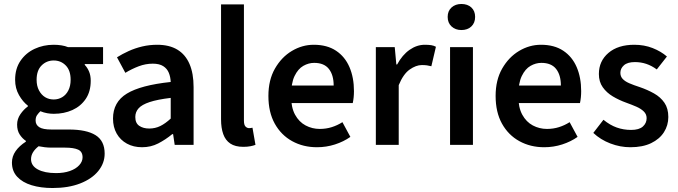

<svg xmlns="http://www.w3.org/2000/svg" viewBox="-20 -728 3409 965"><path d="M244 217Q185 217 139 203Q93 189 66.5 160.5Q40 132 40 89Q40 58 58.5 31.5Q77 5 110 -16V-20Q92 -32 79 -52Q66 -72 66 -102Q66 -130 82.5 -154Q99 -178 120 -193V-197Q95 -216 75.5 -250Q56 -284 56 -327Q56 -383 83 -422.5Q110 -462 154 -482.5Q198 -503 250 -503Q270 -503 289 -500Q308 -497 322 -491H498V-406H406V-402Q420 -387 428 -367.5Q436 -348 436 -322Q436 -268 411 -231Q386 -194 344 -175Q302 -156 250 -156Q234 -156 217 -159Q200 -162 183 -169Q173 -159 166 -149Q159 -139 159 -122Q159 -101 177 -89Q195 -77 239 -77H326Q415 -77 460.5 -48.5Q506 -20 506 44Q506 92 474 131.5Q442 171 383 194Q324 217 244 217ZM250 -228Q273 -228 292.5 -239.5Q312 -251 323.5 -273.5Q335 -296 335 -327Q335 -374 310.5 -399Q286 -424 250 -424Q214 -424 189 -399Q164 -374 164 -327Q164 -296 176 -273.5Q188 -251 207 -239.5Q226 -228 250 -228ZM262 142Q301 142 331 131.5Q361 121 378 102.5Q395 84 395 63Q395 34 372.5 24Q350 14 308 14H241Q221 14 205 12Q189 10 174 7Q155 22 145.5 38Q136 54 136 72Q136 105 170 123.5Q204 142 262 142Z M694 12Q651 12 618 -6Q585 -24 566.5 -56.5Q548 -89 548 -132Q548 -215 617.5 -257.5Q687 -300 838 -316Q837 -341 828.5 -362Q820 -383 800.5 -395.5Q781 -408 748 -408Q712 -408 677.5 -395Q643 -382 610 -362L568 -440Q595 -457 627 -471.5Q659 -486 695 -494.5Q731 -503 770 -503Q831 -503 871.5 -478.5Q912 -454 932.5 -406.5Q953 -359 953 -290V0H858L850 -54H846Q812 -26 775 -7Q738 12 694 12ZM730 -82Q760 -82 785.5 -94.5Q811 -107 838 -132V-236Q771 -228 732 -215Q693 -202 676.5 -183.5Q660 -165 660 -140Q660 -109 680 -95.5Q700 -82 730 -82Z M1203 10Q1162 10 1137.5 -6.5Q1113 -23 1102 -54Q1091 -85 1091 -128V-706H1206V-122Q1206 -100 1214 -92Q1222 -84 1232 -84Q1236 -84 1239.5 -84.5Q1243 -85 1249 -86L1264 0Q1254 4 1238.5 7Q1223 10 1203 10Z M1573 12Q1504 12 1448.5 -18.5Q1393 -49 1361 -106.5Q1329 -164 1329 -246Q1329 -326 1362 -383.5Q1395 -441 1447 -472Q1499 -503 1557 -503Q1624 -503 1669 -473Q1714 -443 1736.5 -390.5Q1759 -338 1759 -270Q1759 -254 1757.5 -239Q1756 -224 1753 -210H1415V-298H1657Q1657 -351 1633 -381.5Q1609 -412 1559 -412Q1531 -412 1504.5 -397Q1478 -382 1460.5 -346Q1443 -310 1443 -246Q1443 -188 1463 -151.5Q1483 -115 1516 -97.5Q1549 -80 1587 -80Q1619 -80 1647.5 -89Q1676 -98 1701 -114L1741 -40Q1707 -16 1663.5 -2Q1620 12 1573 12Z M1869 0V-491H1964L1972 -404H1976Q2002 -452 2038.5 -477.5Q2075 -503 2115 -503Q2134 -503 2147 -501Q2160 -499 2171 -493L2148 -395Q2136 -398 2126 -399.5Q2116 -401 2100 -401Q2071 -401 2039 -378.5Q2007 -356 1984 -300V0Z M2242 0V-491H2357V0ZM2299 -577Q2269 -577 2249.5 -595Q2230 -613 2230 -643Q2230 -673 2249.5 -690.5Q2269 -708 2299 -708Q2330 -708 2349 -690.5Q2368 -673 2368 -643Q2368 -613 2349 -595Q2330 -577 2299 -577Z M2715 12Q2646 12 2590.5 -18.5Q2535 -49 2503 -106.5Q2471 -164 2471 -246Q2471 -326 2504 -383.5Q2537 -441 2589 -472Q2641 -503 2699 -503Q2766 -503 2811 -473Q2856 -443 2878.5 -390.5Q2901 -338 2901 -270Q2901 -254 2899.5 -239Q2898 -224 2895 -210H2557V-298H2799Q2799 -351 2775 -381.5Q2751 -412 2701 -412Q2673 -412 2646.5 -397Q2620 -382 2602.5 -346Q2585 -310 2585 -246Q2585 -188 2605 -151.5Q2625 -115 2658 -97.5Q2691 -80 2729 -80Q2761 -80 2789.5 -89Q2818 -98 2843 -114L2883 -40Q2849 -16 2805.5 -2Q2762 12 2715 12Z M3148 12Q3097 12 3047.5 -7Q2998 -26 2962 -60L3013 -126Q3046 -99 3080 -87Q3114 -75 3152 -75Q3192 -75 3211 -92Q3230 -109 3230 -134Q3230 -154 3215.5 -168Q3201 -182 3178 -192Q3155 -202 3127 -212Q3091 -225 3060 -243.5Q3029 -262 3009.5 -289.5Q2990 -317 2990 -356Q2990 -421 3038 -462Q3086 -503 3168 -503Q3218 -503 3260 -486.5Q3302 -470 3332 -444L3281 -379Q3255 -398 3228 -407Q3201 -416 3171 -416Q3134 -416 3116 -400Q3098 -384 3098 -362Q3098 -344 3109.5 -331.5Q3121 -319 3143 -309.5Q3165 -300 3196 -290Q3234 -277 3267 -258.5Q3300 -240 3319.5 -211.5Q3339 -183 3339 -140Q3339 -98 3317 -63.5Q3295 -29 3252.5 -8.5Q3210 12 3148 12Z"/></svg>

Font: Source Sans 3 ExtraLight SemiBold
Style: Regular
Weight: 600
Version: Version 3.052;hotconv 1.1.0;makeotfexe 2.6.0